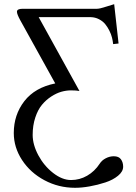

<svg xmlns="http://www.w3.org/2000/svg" viewBox="-20 -687 648 918"><path d="M442.9 -645H87.9C70 -645 61 -640.3 61 -630.9C61 -623 66.4 -609.4 77.1 -589.8L244.1 -288.1C179.4 -275.1 130.1 -246.8 96.4 -203.4C62.7 -159.9 45.9 -109 45.9 -50.8C45.9 -5.2 59.1 37.8 85.4 78.1C111.8 118.5 147.5 150.7 192.6 174.8C237.7 198.9 286.5 210.9 338.9 210.9C360 210.9 383.4 208.7 408.9 204.1C434.5 199.5 459.4 193.3 483.6 185.3C507.9 177.3 528.2 166.7 544.4 153.3C560.7 140 568.8 125.5 568.8 109.9C568.8 96.2 565.3 84.5 558.3 74.7C551.4 64.9 539.9 60.1 523.9 60.1C510.9 60.1 498.1 63.3 485.6 69.8C473.1 76.3 463.5 84.8 457 95.2C440.8 120 420.7 139.2 396.7 153.1C372.8 166.9 347.2 173.8 319.8 173.8C291.5 173.8 262.9 162.5 233.9 139.9C204.9 117.3 181.4 89.1 163.3 55.4C145.3 21.7 136.2 -10.7 136.2 -42C136.2 -72.3 140.4 -99.9 148.7 -125C157 -150.1 167.6 -170.4 180.7 -186C193.7 -201.7 208.5 -214.8 225.1 -225.6C241.7 -236.3 257.8 -243.9 273.4 -248.3C289.1 -252.7 304.2 -254.9 318.8 -254.9C336.8 -254.9 350.4 -253.9 359.9 -252L165 -605H414.1C428.1 -604.7 441.1 -601.4 453.1 -595.2C465.2 -589 475 -581.3 482.7 -572C490.3 -562.7 497.1 -552.2 502.9 -540.5C508.8 -528.8 513 -517.6 515.6 -506.8C518.2 -496.1 520 -485.8 521 -476.1L546.9 -479L525.9 -667C521.3 -666 508.7 -662.1 488 -655.3C467.4 -648.4 452.3 -645 442.9 -645Z"/></svg>

Font: Linux Biolinum G
Style: Bold
Weight: 700
Designer: Philipp H. Poll
Foundry: Philipp H. Poll
Version: Version 1.1.0